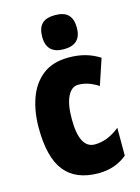

<svg xmlns="http://www.w3.org/2000/svg" viewBox="-119 -843 671 920"><g transform="rotate(-15 216.5 -383.0)"><path d="M254 10Q142 10 87 -58.5Q32 -127 32 -274Q32 -355 55.5 -420.5Q79 -486 128.5 -524.5Q178 -563 257 -563Q303 -563 340 -552.5Q377 -542 410 -521L367 -392Q318 -425 268 -425Q235 -425 215.5 -386Q196 -347 196 -274Q196 -128 272 -128Q335 -128 396 -177V-39Q337 10 254 10ZM247 -776Q292 -776 312.5 -754.5Q333 -733 333 -691Q333 -607 247 -607Q161 -607 161 -691Q161 -734 181.5 -755Q202 -776 247 -776Z"/></g></svg>

Font: Noto Sans Lao UI ExtCond Blk
Style: Regular
Weight: 900
Width: 2
Designer: Monotype Design Team
Foundry: Monotype Imaging Inc.
Version: Version 2.000; ttfautohint (v1.8.4.7-5d5b)